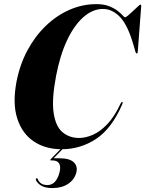

<svg xmlns="http://www.w3.org/2000/svg" viewBox="-20 -732 722 954"><path d="M588 -225.5Q591.5 -223 587.5 -214Q535.5 -93.5 457.8 -42Q380 9.5 286.5 9.5Q206 9.5 148 -29.2Q90 -68 65.8 -143Q41.5 -218 62 -326Q78.5 -411 116.2 -481.5Q154 -552 207.5 -603.5Q261 -655 325.2 -683.2Q389.5 -711.5 459 -711.5Q495.5 -711.5 521.2 -701.5Q547 -691.5 563.5 -678.8Q580 -666 589 -656Q598 -646 601 -646Q605.5 -646 616.8 -655.5Q628 -665 641.2 -677.5Q654.5 -690 664.8 -699.5Q675 -709 677.5 -709Q682.5 -709 681.5 -700L664.5 -475Q664 -466.5 660 -466.5Q655.5 -466 653 -474.5L644 -506Q615.5 -606 577 -646.8Q538.5 -687.5 491.5 -687.5Q440.5 -687.5 394.5 -647Q348.5 -606.5 313.2 -531.8Q278 -457 258.5 -354Q236.5 -238.5 246.5 -171.2Q256.5 -104 290.5 -75.2Q324.5 -46.5 373 -46.5Q406 -46.5 442.2 -62.5Q478.5 -78.5 514 -116Q549.5 -153.5 579.5 -218Q584 -227 588 -225.5ZM292 -2.5H302L246.5 54.5H277Q326 54.5 346.8 74.5Q367.5 94.5 359 126Q350 160.5 318.5 181.5Q287 202.5 240.5 202.5Q204.5 202.5 184 190Q163.5 177.5 158 160.5Q156.5 157 160.5 154.5Q164.5 152 167.5 157.5Q179 187.5 215.5 187.5Q259.5 187.5 276 123.5Q283 95.5 273.8 80.2Q264.5 65 240 65H233.5Q226.5 65 233 58Z"/></svg>

Font: Fraunces 144pt
Style: Bold Italic
Weight: 700
Italic angle: -16°
Version: Version 1.000;[b76b70a41]